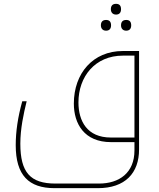

<svg xmlns="http://www.w3.org/2000/svg" viewBox="-20 -741 830 1001"><path d="M585 -665C601 -665 611 -674 611 -693C611 -712 602 -721 585 -721C566 -721 558 -710 558 -693C558 -677 567 -665 585 -665ZM533 -581C549 -581 559 -590 559 -609C559 -628 550 -637 533 -637C514 -637 506 -626 506 -609C506 -593 515 -581 533 -581ZM638 -581C654 -581 664 -590 664 -609C664 -628 655 -637 638 -637C619 -637 611 -626 611 -609C611 -593 620 -581 638 -581ZM265 240H490C633 240 705 161 705 38V-475H620C465 -475 365 -359 365 -201C365 -96 419 0 559 0H681V43C681 160 602 216 496 216H269C138 216 86 158 86 8C86 -70 103 -148 119 -213H96C73 -130 62 -55 62 16C62 173 130 240 265 240ZM681 -24H558C434 -24 389 -110 389 -207C389 -341 475 -451 621 -451H681Z"/></svg>

Font: Noto Kufi Arabic Thin
Style: Regular
Weight: 100
Designer: Monotype Design Team, David Williams, Khaled Hosny
Foundry: Google LLC
Version: Version 2.109